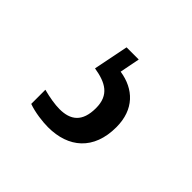

<svg xmlns="http://www.w3.org/2000/svg" viewBox="-75 -95 413 413"><g transform="rotate(45 131.5 111.5)"><path d="M106 232C168 232 210 197 210 128C210 74 178 44 132 37L141 -9H104L88 71C125 77 150 90 150 130C150 172 129 187 96 187C82 187 64 184 45 179V222C64 229 90 232 106 232Z"/></g></svg>

Font: Noto Serif Lao ExtCond
Style: Regular
Weight: 400
Width: 2
Designer: Monotype Design Team
Foundry: Monotype Imaging Inc.
Version: Version 2.004